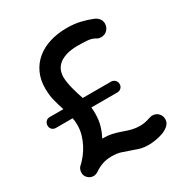

<svg xmlns="http://www.w3.org/2000/svg" viewBox="-171 -847 947 996"><g transform="rotate(-30 302.0 -349.0)"><path d="M61 -362H143L141 -368Q131 -398 123 -430.5Q115 -463 115 -502Q115 -553 133.5 -593Q152 -633 185.5 -661Q219 -689 265.5 -703.5Q312 -718 368 -718Q412 -718 448 -709.5Q484 -701 516 -688Q531 -682 541.5 -669.5Q552 -657 552 -639Q552 -618 537.5 -602.5Q523 -587 500 -587Q495 -587 487.5 -588.5Q480 -590 478 -592Q456 -606 429.5 -608Q403 -610 372 -610Q329 -610 300.5 -600.5Q272 -591 255.5 -576Q239 -561 232.5 -542.5Q226 -524 226 -506Q226 -492 229 -473Q232 -454 237 -434.5Q242 -415 248 -396Q254 -377 259 -362H428Q442 -362 451.5 -352.5Q461 -343 461 -329Q461 -315 451.5 -306Q442 -297 428 -297H273Q274 -288 274.5 -279Q275 -270 275 -261Q275 -220 265 -187Q255 -154 241 -129Q273 -129 298.5 -123.5Q324 -118 354 -107Q376 -99 397.5 -93.5Q419 -88 445 -88Q462 -88 476.5 -91Q491 -94 505 -99H506Q509 -100 514 -101.5Q519 -103 524 -103Q546 -103 560.5 -89Q575 -75 575 -53Q575 -32 559 -17.5Q543 -3 521 5Q499 13 475.5 16.5Q452 20 436 20Q403 20 379.5 12.5Q356 5 334 -3Q313 -11 290.5 -18Q268 -25 237 -25Q205 -25 180 -16Q155 -7 135 7Q120 17 106 17Q87 17 73 3.5Q59 -10 59 -28Q59 -52 76 -67V-66Q92 -81 108 -101.5Q124 -122 136.5 -146Q149 -170 157 -197.5Q165 -225 165 -255Q165 -278 161 -297H61Q47 -297 38 -306Q29 -315 29 -329Q29 -343 38 -352.5Q47 -362 61 -362Z"/></g></svg>

Font: Varela Round Precious
Style: Medium
Weight: 500
Designer: Joe Prince
Foundry: Joe Prince
Version: Version 1.000